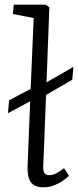

<svg xmlns="http://www.w3.org/2000/svg" viewBox="-20 -787 334 821"><path d="M165 14Q138 14 123 3Q108 -8 102.5 -28.5Q97 -49 98 -78L109 -354L14 -303L19 -358L111 -407L124 -710L35 -727L39 -767H175L191 -756L179 -435L294 -501L289 -446L177 -381L165 -78Q164 -56 170 -47Q176 -38 191 -38Q205 -38 220 -45.5Q235 -53 254 -68L275 -35Q264 -25 247.5 -13.5Q231 -2 210 6Q189 14 165 14Z"/></svg>

Font: Literata Light
Style: Italic
Weight: 300
Italic angle: -2°
Designer: Latin by Veronika Burian and Jose Scaglione. Greek by Irene Vlachou. Cyrillic by Vera Evstafieva
Foundry: TypeTogether
Version: Version 3.103;gftools[0.9.29]